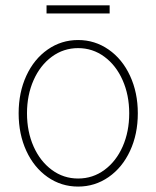

<svg xmlns="http://www.w3.org/2000/svg" viewBox="-20 -688 585 719"><path d="M49.8 -263.7Q49.8 -341.8 78.6 -404.3Q107.4 -466.8 158.4 -502.4Q209.5 -538.1 272.5 -538.1Q335.4 -538.1 386.7 -502.4Q438 -466.8 467 -404.1Q496.1 -341.3 496.1 -263.7Q496.1 -185.5 467 -123Q438 -60.5 386.7 -24.9Q335.4 10.7 272.5 10.7Q209.5 10.7 158.4 -24.9Q107.4 -60.5 78.6 -123Q49.8 -185.5 49.8 -263.7ZM463.9 -263.7Q463.9 -332 439.2 -387.7Q414.6 -443.4 370.8 -475.6Q327.1 -507.8 272.5 -507.8Q217.8 -507.8 174.1 -475.6Q130.4 -443.4 105.7 -387.7Q81.1 -332 81.1 -263.7Q81.1 -195.3 105.7 -139.6Q130.4 -84 174.1 -51.8Q217.8 -19.5 272.5 -19.5Q327.6 -19.5 371.3 -51.8Q415 -84 439.5 -139.6Q463.9 -195.3 463.9 -263.7ZM390.6 -637.7H154.3V-668H390.6Z"/></svg>

Font: Pretendard Thin
Style: Regular
Weight: 100
Designer: Base glyphs from Inter by Rasmus Andersson; Hangeul glyphs from Noto Sans CJK(Source Han Sans) by Jang Soo-young and Kan
Foundry: Kil Hyung-jin
Version: Version 1.309